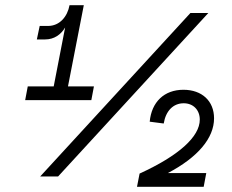

<svg xmlns="http://www.w3.org/2000/svg" viewBox="-20 -720 894 740"><path d="M77 -334H332L342 -387H242L303 -700H248C240 -656 210 -620 165 -620H133L122 -568H154C189 -568 215 -587 231 -614L187 -387H87ZM135 -40H204L783 -670H714ZM518 -51 508 0H765L775 -53H627C743 -114 805 -188 805 -264C805 -331 758 -374 687 -374C613 -374 564 -327 557 -251L611 -244C619 -293 648 -322 688 -322C725 -322 750 -296 750 -259C750 -193 669 -120 518 -51Z"/></svg>

Font: Uncut Sans
Style: Italic
Weight: 400
Italic angle: -11°
Designer: Kasper Nordkvist
Foundry: UNCUT.wtf
Version: Version 1.304;Glyphs 3.2 (3246)